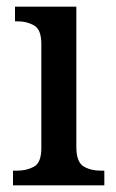

<svg xmlns="http://www.w3.org/2000/svg" viewBox="-20 -556 347 576"><path d="M19 0V-44H31Q60 -44 82 -56Q104 -68 104 -112V-424Q104 -467 82.5 -479.5Q61 -492 33 -492H25V-536H209V-116Q209 -70 230.5 -57Q252 -44 282 -44H293V0Z"/></svg>

Font: Noto Serif Thai SemiCondensed Medium
Style: Regular
Weight: 500
Width: 4
Designer: Monotype Design Team
Foundry: Monotype Imaging Inc.
Version: Version 2.002; ttfautohint (v1.8.4.7-5d5b)